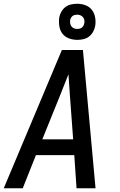

<svg xmlns="http://www.w3.org/2000/svg" viewBox="-20 -1001 640 1021"><path d="M0 0 309 -735H421L488 0H387L375 -176H171L101 0ZM369 -260 352 -490Q350 -519 348 -548Q346 -577 344 -606Q332 -577 321 -548Q310 -519 298 -490L205 -260ZM391 -789Q368 -789 346.5 -797Q325 -805 312 -822Q299 -839 295.5 -862Q292 -885 295 -908Q298 -924 306.5 -939Q315 -954 328.5 -964Q342 -974 358.5 -977.5Q375 -981 391 -981Q414 -981 435 -973Q456 -965 469 -948Q482 -931 486 -908Q490 -885 486 -862Q483 -846 474.5 -831Q466 -816 452.5 -806Q439 -796 423 -792.5Q407 -789 391 -789ZM390 -847Q396 -847 403 -848.5Q410 -850 415 -854Q420 -858 423.5 -864Q427 -870 428 -876Q430 -885 428.5 -894Q427 -903 421.5 -909.5Q416 -916 408 -919.5Q400 -923 391 -923Q385 -923 378 -921.5Q371 -920 366 -916Q361 -912 357.5 -906Q354 -900 353 -894Q352 -885 353.5 -876Q355 -867 360 -860.5Q365 -854 373 -850.5Q381 -847 390 -847Z"/></svg>

Font: Iosevka Custom Medium
Style: Italic
Weight: 500
Italic angle: -9°
Designer: Belleve Invis
Foundry: Belleve Invis
Version: Version 27.0.1